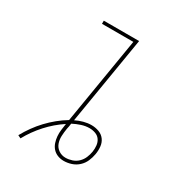

<svg xmlns="http://www.w3.org/2000/svg" viewBox="-176 -862 951 1008"><g transform="rotate(30 300.0 -358.0)"><path d="M92 19 74 10Q91 -21 111.5 -49.5Q132 -78 156 -103.5Q180 -129 207.5 -151.5Q235 -174 265 -192Q265 -192 265 -192.5Q265 -193 265 -194L266 -196Q266 -198 266.5 -200Q267 -202 267 -204L352 -716H162V-735H376L288 -204Q310 -215 334 -221.5Q358 -228 381 -228Q405 -228 426.5 -220Q448 -212 461 -194.5Q474 -177 476.5 -154Q479 -131 475 -107Q475 -107 475 -107Q475 -107 475 -107Q471 -84 461.5 -62Q452 -40 434 -23.5Q416 -7 393 0.5Q370 8 347 8Q327 8 309.5 1Q292 -6 280 -19.5Q268 -33 262 -51Q256 -69 254.5 -88Q253 -107 255.5 -127Q258 -147 261 -166Q208 -131 165 -83.5Q122 -36 92 19ZM347 -11Q366 -11 386 -17.5Q406 -24 421 -38.5Q436 -53 444 -72Q452 -91 455 -110Q458 -129 456 -148Q454 -167 444 -181.5Q434 -196 416.5 -202.5Q399 -209 380 -209Q356 -209 331.5 -201Q307 -193 284 -181Q283 -172 281.5 -163.5Q280 -155 278 -147Q274 -123 273 -100Q272 -77 279.5 -56.5Q287 -36 305.5 -23.5Q324 -11 347 -11Z"/></g></svg>

Font: Iosevka SS04 Th Ex Obl
Style: Regular
Weight: 100
Width: 7
Italic angle: -9°
Monospace: yes
Designer: Belleve Invis
Foundry: Belleve Invis
Version: Version 19.0.0; ttfautohint (v1.8.4)